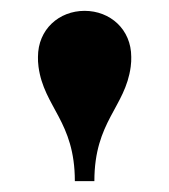

<svg xmlns="http://www.w3.org/2000/svg" viewBox="-20 -780 311 354"><path d="M221 -657C222 -664 222 -669 222 -675C222 -726 183 -760 136 -760C89 -760 50 -726 50 -675C50 -669 50 -664 51 -657C61 -582 118 -556.5 118 -446H154C154 -556.5 211 -582 221 -657Z"/></svg>

Font: Bodoni* 06
Style: Bold
Weight: 700
Version: Version 2.2